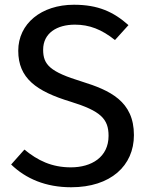

<svg xmlns="http://www.w3.org/2000/svg" viewBox="-20 -777 629 810"><path d="M292 -757C154 -757 57 -677 57 -563C57 -447 133 -392 278 -348C404 -309 438 -276 438 -204C438 -114 366 -71 279 -71C198 -71 139 -100 83 -146L27 -83C89 -23 173 13 280 13C447 13 545 -78 545 -207C545 -350 444 -396 325 -433C191 -474 162 -504 162 -567C162 -638 221 -673 296 -673C357 -673 409 -653 465 -608L522 -671C459 -727 394 -757 292 -757Z"/></svg>

Font: Glow Sans SC Normal Medium
Style: Regular
Weight: 600
Designer: Ryoko NISHIZUKA (kana, bopomofo & ideographs); Paul D. Hunt (Latin, Greek & Cyrillic); Sandoll Communications, Soo-young
Version: Version 0.93